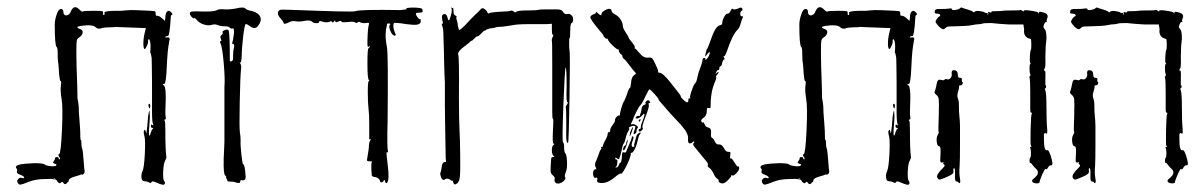

<svg xmlns="http://www.w3.org/2000/svg" viewBox="-20 -753 3342 533"><path d="M448 -723Q452 -723 457 -717Q460 -712 458 -712Q454 -712 454 -704Q451 -653 446 -653Q440 -653 439 -650Q438 -648 442 -649Q443 -649 444 -649Q451 -651 451 -644Q450 -641 449 -633Q445 -614 443 -568Q441 -520 436 -520Q428 -520 435 -516Q441 -511 440 -474Q438 -435 440 -428Q441 -421 438 -421Q434 -421 437 -418Q439 -417 439 -393Q439 -334 442 -316Q442 -314 438 -306Q434 -299 433 -277Q432 -255 436 -250Q440 -245 436 -241Q433 -238 417 -245Q402 -252 401 -248Q399 -243 393 -247Q387 -250 380 -250Q376 -250 374 -254.5Q372 -259 372.5 -266Q373 -273 376 -279Q380 -288 382 -325Q384 -362 381 -375Q377 -388 381 -392Q383 -395 384 -389Q385 -388 385 -386Q386 -379 387 -388Q389 -399 391 -429Q393 -444 395 -446L396 -432Q396 -423 395 -411Q392 -376 395 -376Q397 -378 399 -386Q401 -393 404 -395Q407 -398 403 -398Q399 -398 399 -403Q399 -410 403 -406Q405 -404 405.5 -405Q406 -406 405 -408Q402 -414 402 -443V-526Q402 -543 401.5 -567Q401 -591 401 -592L399 -603L397 -608Q398 -616 398 -624Q398 -632 396.5 -638Q395 -644 394 -644Q391 -644 391 -640Q392 -635 388 -626Q384 -617 382 -617Q378 -617 378 -632Q378 -647 382 -663L385 -675L305 -678L293 -680L307 -679Q297 -677 279 -677Q268 -677 260 -674Q251 -672 246 -677Q237 -686 204 -681Q186 -678 203 -672Q210 -670 209.5 -663Q209 -656 201 -650Q194 -646 193 -640Q192 -634 192 -607Q192 -575 194 -527Q195 -503 195 -481Q195 -480 197 -470Q199 -460 199 -441Q199 -437 202 -401Q203 -389 203 -372Q203 -364 205 -364Q206 -364 206 -354Q206 -345 208 -341Q210 -337 212 -309Q214 -280 215 -278Q215 -273 212.5 -270.5Q210 -268 208 -268L205 -269Q203 -267 188 -263Q173 -259 171 -253Q171 -247 167 -247Q163 -246 150.5 -248.5Q138 -251 138 -253Q138 -255 117 -257L161 -256Q165 -255 165 -254Q165 -250 166 -250Q168 -251 169 -251Q171 -250 165 -244Q160 -239 156 -245Q153 -251 149 -246Q145 -241 138 -251L137 -253Q131 -260 131 -258Q131 -256 105 -256Q79 -256 59 -248Q42 -241 37 -240.5Q32 -240 29 -246Q26 -251 30.5 -256Q35 -261 41 -259Q47 -257 47 -260Q47 -264 36 -268Q25 -272 27 -277Q29 -282 26 -285Q19 -293 38 -297Q50 -299 75 -300Q98 -300 103 -297Q106 -294 114.5 -292.5Q123 -291 129.5 -291.5Q136 -292 136 -294Q136 -309 169 -300Q180 -297 165 -296Q130 -295 127 -302Q133 -310 133 -314Q133 -317 138 -317Q143 -317 143 -313Q143 -312 144 -311Q145 -310 146 -311Q148 -313 144 -318Q140 -324 144 -325Q149 -326 152 -391.5Q155 -457 151 -478Q147 -503 149 -515Q151 -528 148 -528Q146 -528 144 -548Q144 -551 143 -564.5Q142 -578 141 -583Q140 -591 140 -609Q140 -620 137 -623Q132 -628 132 -685Q132 -697 137 -712Q142 -728 149 -728Q156 -728 156 -720Q156 -714 159.5 -711.5Q163 -709 168.5 -711.5Q174 -714 176 -720Q185 -742 200 -727Q208 -719 210 -721Q212 -723 240 -723Q260 -723 263.5 -722Q267 -721 266 -716Q266 -711 268 -711Q272 -713 270 -716Q269 -718 271 -719.5Q273 -721 281.5 -722Q290 -723 302.5 -723Q315 -723 338 -723H346Q346 -723 344 -723L317 -724Q340 -726 376 -724Q404 -723 408.5 -722Q413 -721 412 -715Q412 -709 415 -709Q419 -711 429 -703L438 -695L439 -704Q439 -721 448 -723ZM395 -465Q398 -463 397 -456Q396 -448 393 -456Q391 -462 393 -464Q394 -465 395 -465Z M652 -732Q658 -732 659 -731Q662 -728 666 -726Q670 -724 681 -722Q698 -717 702.5 -706Q707 -695 697 -682Q688 -669 673 -681Q665 -687 662 -686Q659 -685 655 -651.5Q651 -618 651 -596Q650 -580 647 -579Q645 -580 645 -580Q645 -580 647 -577Q651 -571 649 -560Q647 -541 645.5 -470Q644 -399 646 -385Q648 -375 648 -361Q647 -353 650 -325Q653 -297 655 -297Q660 -297 662 -261Q662 -250 649 -253Q647 -253 647 -249Q647 -242 633 -247Q628 -249 617 -249Q611 -249 611 -251Q612 -252 609 -257Q606 -261 608 -261Q610 -261 605 -266Q600 -270 601 -312Q603 -358 603 -359V-435V-511Q605 -534 601 -578.5Q597 -623 592 -633Q589 -639 593 -639Q596 -639 593 -645Q590 -652 595 -656Q600 -659 598 -663Q596 -666 603 -669Q607 -671 610 -671Q613 -671 615 -668Q618 -659 618 -585Q618 -581 623 -583Q628 -585 627 -595Q627 -611 629 -618Q632 -631 627 -631Q623 -631 625 -635Q627 -640 629 -657Q630 -664 629.5 -668Q629 -672 628 -673.5Q627 -675 625 -674Q622 -672 617 -677Q614 -680 605 -680Q593 -680 586 -683Q576 -687 568 -684Q559 -681 546 -685Q533 -689 526 -698L520 -704Q520 -698 511 -707Q507 -712 507 -715Q507 -720 512 -721Q517 -722 549 -721Q574 -721 580 -724Q589 -729 603 -727Q616 -726 638 -730Q644 -732 652 -732Z M1131 -732Q1151 -731 1152 -728Q1153 -727 1153 -724Q1154 -720 1152 -719Q1150 -718 1145 -718Q1137 -718 1135 -716Q1133 -714 1138.5 -706Q1144 -698 1146 -700Q1147 -701 1147.5 -699.5Q1148 -698 1148 -694Q1148 -681 1118 -685Q1114 -685 1108 -686Q1102 -687 1095 -688Q1088 -689 1086 -689Q1076 -690 1074 -689Q1072 -688 1072 -681Q1072 -673 1076 -663Q1081 -654 1076 -654Q1071 -654 1066.5 -661.5Q1062 -669 1061 -676Q1060 -683 1064 -686Q1063 -687 1061 -688Q1054 -688 1054 -686V-682Q1053 -679 1052 -674Q1051 -669 1051 -664Q1049 -649 1054 -623Q1058 -605 1056 -417Q1054 -342 1057 -334Q1058 -330 1056 -330Q1053 -332 1053 -327Q1053 -322 1056 -298Q1062 -252 1054 -245Q1051 -243 1049 -249Q1047 -257 1045 -251Q1044 -249 1041.5 -247.5Q1039 -246 1037 -247Q1035 -248 1035 -250Q1035 -253 1031.5 -256.5Q1028 -260 1024 -261Q1012 -262 1012 -267Q1009 -303 1013 -304L1012 -305Q1001 -305 999.5 -306.5Q998 -308 1000 -317Q1004 -341 1004 -344Q1004 -359 1008 -363Q1012 -369 1008 -366Q1005 -365 1005 -369Q1005 -369 1005 -408Q1005 -437 1003 -451Q1001 -468 1001 -498Q1001 -528 1004 -528Q1007 -528 1004 -531Q1000 -534 1000 -576Q1000 -618 1003 -619Q1006 -620 1006 -624Q1006 -628 1003 -623Q1001 -620 1000 -629Q1000 -633 1000 -640Q1001 -676 1004 -685Q1005 -689 1003.5 -689.5Q1002 -690 995 -689Q987 -688 980 -691Q976 -694 973 -691Q970 -688 967 -690Q963 -694 947 -692Q928 -690 928 -693Q928 -697 919 -693Q911 -690 911 -693Q911 -699 907 -693Q903 -689 902 -692Q900 -695 898 -694Q888 -688 872 -694Q866 -695 866 -694Q868 -691 862 -689Q852 -687 846 -693Q841 -698 825 -695Q811 -692 800 -694Q790 -696 780 -690Q769 -685 768 -688Q768 -688 767 -690Q765 -696 757 -704Q751 -711 751.5 -717.5Q752 -724 759 -726Q761 -727 863 -723Q888 -722 912.5 -721.5Q937 -721 951 -721Q965 -721 967 -722Q980 -727 1092 -725L1108 -727Q1107 -730 1111.5 -731Q1116 -732 1131 -732Z M1526 -727Q1540 -727 1543 -720Q1547 -713 1554 -714Q1561 -716 1566 -711Q1571 -707 1571 -699Q1571 -691 1567 -689Q1563 -688 1563 -667Q1563 -647 1561 -647Q1560 -647 1560 -631.5Q1560 -616 1561 -613Q1563 -607 1561 -483Q1559 -359 1557 -357Q1554 -355 1553 -361Q1551 -369 1552 -404Q1552 -450 1551 -452Q1549 -456 1554 -463Q1558 -469 1556 -469Q1554 -468 1553 -476Q1552 -485 1553 -515Q1553 -565 1550 -565Q1548 -563 1544 -462Q1540 -359 1543 -358Q1546 -356 1546 -344Q1546 -332 1549 -328Q1553 -324 1554 -305Q1555 -286 1551 -276Q1546 -264 1549 -261Q1551 -257 1546 -251.5Q1541 -246 1533 -244Q1526 -242 1522 -246Q1518 -250 1520 -257Q1521 -261 1514 -267Q1509 -271 1508.5 -277.5Q1508 -284 1510 -311Q1510 -317 1515 -317Q1522 -317 1517 -320Q1512 -324 1512 -336Q1512 -348 1517 -351Q1521 -354 1517 -354Q1513 -354 1515 -389Q1517 -423 1515 -423Q1513 -423 1513 -443V-501V-586Q1513 -636 1512 -639Q1511 -643 1514 -650Q1518 -657 1514 -657Q1512 -657 1512 -672V-687L1497 -686H1449Q1415 -686 1403 -683Q1402 -683 1376 -679Q1373 -679 1365.5 -678.5Q1358 -678 1356 -677Q1354 -676 1348 -675Q1342 -674 1340 -674Q1331 -672 1328 -669Q1325 -666 1325 -668Q1325 -669 1323 -667Q1321 -665 1316 -660Q1307 -651 1306 -652Q1304 -654 1297 -646Q1289 -638 1289 -640L1287 -639Q1285 -636 1273 -627Q1249 -610 1252 -601Q1255 -596 1254 -482Q1254 -420 1256 -381Q1257 -371 1257.5 -322Q1258 -273 1257 -267Q1256 -249 1249 -244Q1241 -237 1238 -247Q1236 -251 1239 -252Q1234 -250 1231 -253Q1223 -260 1215 -255Q1212 -252 1208 -255Q1205 -258 1203 -265.5Q1201 -273 1203 -274Q1204 -275 1206 -288Q1207 -302 1214 -303Q1220 -303 1218 -307Q1217 -309 1217 -332Q1217 -338 1216.5 -359.5Q1216 -381 1216 -388Q1216 -394 1215.5 -421Q1215 -448 1215 -462V-524Q1215 -526 1214 -544Q1213 -562 1213 -574Q1213 -586 1212.5 -603Q1212 -620 1212 -622Q1212 -625 1211.5 -636Q1211 -647 1211 -653Q1211 -674 1208 -680Q1205 -687 1208 -687Q1211 -687 1208 -696Q1204 -714 1214 -714Q1220 -714 1222 -705Q1226 -687 1231 -708Q1233 -713 1234 -721Q1235 -728 1232 -732H1233Q1237 -730 1238 -730Q1239 -730 1239 -721Q1239 -711 1244 -710Q1249 -708 1247 -705Q1246 -702 1248 -697Q1250 -693 1250 -690Q1250 -687 1251 -682Q1252 -677 1253 -673.5Q1254 -670 1255 -670Q1260 -670 1286 -699L1300 -713Q1302 -715 1305 -717.5Q1308 -720 1310.5 -723Q1313 -726 1314 -727Q1319 -733 1325 -728Q1331 -724 1333 -719Q1335 -714 1337 -716Q1340 -719 1377 -721Q1391 -721 1397 -723Q1402 -725 1406 -721Q1410 -717 1413 -720Q1417 -724 1444 -724Q1472 -724 1476 -726Q1478 -727 1509 -727Z M2036 -732Q2039 -732 2040 -730Q2043 -725 2039 -723Q2035 -721 2035 -714.5Q2035 -708 2039 -708Q2044 -708 2042 -704Q2039 -699 2036 -687Q2033 -676 2027 -670Q2013 -656 1998 -611Q1996 -606 1994.5 -602.5Q1993 -599 1991.5 -597.5Q1990 -596 1989 -597Q1987 -598 1990 -593Q1993 -588 1991 -588Q1987 -588 1985 -579Q1983 -569 1980 -569Q1977 -569 1977 -563Q1976 -558 1975 -558Q1972 -561 1968 -552Q1967 -550 1966 -548L1968 -549Q1973 -554 1974.5 -553Q1976 -552 1972 -547Q1966 -541 1968 -539Q1970 -537 1964 -524Q1958 -509 1956 -498Q1956 -495 1955 -491Q1954 -485 1954 -484V-482Q1954 -480 1953.5 -478Q1953 -476 1953 -473Q1953 -470 1953 -467Q1953 -457 1952.5 -454.5Q1952 -452 1948 -453Q1944 -454 1943 -452.5Q1942 -451 1942 -444Q1942 -432 1933 -426Q1925 -421 1927 -416Q1929 -411 1931 -413Q1933 -415 1935 -410Q1936 -409 1936 -408Q1938 -401 1946 -399Q1955 -397 1954 -385Q1952 -372 1957 -370Q1961 -368 1965 -359Q1969 -351 1976 -352Q1983 -353 1989 -343Q1995 -332 1999 -332Q2000 -332 2002.5 -331.5Q2005 -331 2006 -331Q2009 -331 2007 -321Q2006 -313 2008 -313Q2011 -315 2017 -305Q2026 -290 2028 -291Q2030 -292 2031 -290.5Q2032 -289 2032 -286Q2032 -280 2024 -272Q2016 -264 2013 -266Q2010 -268 2010 -265Q2010 -262 2000 -252Q1990 -242 1983 -244Q1975 -246 1975 -251Q1975 -255 1971 -257Q1966 -260 1961 -271Q1956 -282 1949 -287Q1943 -291 1945 -294Q1946 -295 1944.5 -299.5Q1943 -304 1941 -305Q1940 -306 1932 -316Q1924 -326 1914 -338Q1901 -352 1905 -355Q1906 -356 1907 -357.5Q1908 -359 1907 -360Q1906 -361 1904.5 -360Q1903 -359 1902 -358Q1901 -355 1895 -355Q1889 -355 1890 -367Q1892 -381 1874 -402Q1872 -405 1859.5 -418Q1847 -431 1840 -439Q1816 -467 1813 -470Q1808 -475 1808 -478Q1808 -480 1796.5 -492.5Q1785 -505 1783 -505Q1781 -505 1772 -486Q1763 -466 1757 -460Q1753 -456 1745.5 -440.5Q1738 -425 1738 -423Q1738 -422 1734 -414Q1730 -408 1732 -408Q1733 -407 1735 -408Q1742 -410 1750 -402Q1752 -398 1750 -397Q1747 -396 1747 -389Q1747 -384 1742 -381Q1739 -380 1739 -383Q1739 -385 1741 -391Q1745 -401 1743 -403Q1741 -404 1737 -403.5Q1733 -403 1729 -401Q1725 -399 1726 -398Q1728 -394 1725 -390Q1720 -383 1717 -370Q1714 -357 1711 -354Q1709 -352 1705 -333Q1700 -311 1697 -311Q1696 -311 1693 -313Q1688 -318 1688 -313Q1688 -310 1692 -310Q1694 -310 1694 -305.5Q1694 -301 1693 -296Q1692 -291 1690 -290Q1686 -288 1690 -288Q1695 -288 1697 -293Q1699 -300 1702 -301Q1706 -303 1707 -325Q1707 -329 1708.5 -330Q1710 -331 1712 -330Q1718 -328 1719 -334Q1720 -336 1727 -353Q1734 -369 1734 -371Q1734 -376 1737 -374Q1740 -373 1738 -367Q1729 -345 1738 -345Q1741 -346 1741 -347Q1739 -349 1743 -362L1747 -376Q1747 -378 1751 -381.5Q1755 -385 1757 -385Q1760 -385 1757 -381Q1753 -377 1751 -366Q1745 -338 1735 -329Q1733 -328 1732 -329L1731 -328Q1732 -323 1726 -308Q1720 -293 1712.5 -280.5Q1705 -268 1703 -271Q1701 -273 1683 -258Q1661 -241 1642 -246Q1636 -247 1638 -254Q1639 -258 1637.5 -259.5Q1636 -261 1632 -259Q1629 -259 1627 -266Q1626 -270 1626.5 -274.5Q1627 -279 1629.5 -281.5Q1632 -284 1634 -283Q1635 -282 1635 -283Q1636 -284 1634 -288Q1630 -295 1633 -302Q1638 -313 1641 -322Q1645 -335 1648 -338Q1651 -341 1649 -343Q1647 -345 1650 -345Q1654 -345 1654 -349Q1654 -353 1661 -365Q1667 -376 1667 -382Q1667 -386 1670 -386Q1674 -386 1674 -392Q1674 -397 1680 -405Q1687 -414 1687 -418Q1687 -424 1692 -429Q1697 -434 1700 -432L1701 -433Q1700 -436 1704.5 -452Q1709 -468 1713 -473Q1717 -481 1721 -493Q1726 -509 1729 -509Q1730 -509 1732 -524Q1733 -539 1740 -544L1746 -549L1738 -558Q1736 -560 1724 -576Q1716 -587 1714 -588Q1708 -592 1708 -596Q1708 -600 1702 -604Q1697 -610 1698 -614Q1697 -616 1697 -616Q1694 -614 1681 -626.5Q1668 -639 1668 -643Q1667 -645 1666 -646Q1664 -644 1659.5 -648Q1655 -652 1655 -655Q1655 -656 1643 -670Q1617 -701 1619 -706Q1621 -711 1627 -713Q1634 -715 1634 -718Q1634 -722 1640 -716Q1650 -706 1650 -715Q1650 -719 1659.5 -724.5Q1669 -730 1674 -728Q1678 -726 1678 -722Q1678 -718 1689 -712Q1697 -708 1703 -698.5Q1709 -689 1709 -681Q1709 -675 1717 -663Q1725 -651 1725 -649Q1725 -647 1734 -636Q1744 -624 1742 -621Q1741 -618 1743 -618Q1745 -618 1756 -605Q1766 -592 1779 -593Q1787 -594 1790 -591.5Q1793 -589 1799 -576Q1807 -560 1807 -554Q1807 -551 1811 -551Q1820 -551 1842 -523Q1873 -485 1870 -485Q1868 -485 1876 -477Q1891 -462 1891 -475Q1891 -482 1894 -480Q1897 -478 1896 -481Q1894 -484 1900.5 -502.5Q1907 -521 1911 -523Q1913 -525 1915 -534Q1918 -550 1923 -562Q1930 -580 1930 -586Q1930 -592 1935 -592Q1940 -592 1938 -588Q1937 -586 1939 -587Q1946 -591 1950 -604Q1952 -608 1950 -608Q1947 -608 1942 -601L1938 -596Q1937 -597 1939 -605Q1941 -616 1944 -619Q1945 -620 1953 -642Q1966 -681 1979 -683Q1985 -684 1985 -689Q1985 -696 1990 -705.5Q1995 -715 1999 -715Q2005 -715 2008 -723Q2012 -731 2015 -728Q2018 -725 2028 -729Q2034 -732 2036 -732ZM1779 -475Q1781 -475 1783 -472Q1787 -467 1783 -467Q1779 -467 1781 -462Q1783 -457 1772 -429Q1761 -401 1764 -398Q1766 -396 1762.5 -392Q1759 -388 1756 -388Q1753 -388 1753 -391Q1753 -395 1756 -395Q1759 -395 1759 -400Q1759 -406 1764 -418Q1772 -438 1768 -437Q1766 -437 1763 -433Q1754 -423 1746 -424Q1744 -425 1745 -427Q1747 -431 1751 -431Q1757 -431 1757 -433Q1757 -434 1757 -436L1758 -438L1759 -440Q1759 -442 1760 -445Q1761 -448 1761 -451Q1762 -460 1769 -462Q1774 -464 1772 -466Q1770 -468 1775 -473ZM1758 -422Q1759 -422 1758 -419Q1755 -413 1753 -417Q1753 -420 1756 -422ZM1737 -400Q1738 -399 1734 -387.5Q1730 -376 1728 -374L1729 -385L1730 -387Q1735 -400 1737 -400ZM1722 -366Q1724 -364 1719.5 -350.5Q1715 -337 1712 -336Q1710 -335 1710 -337Q1709 -339 1710 -341Q1712 -348 1714 -348Q1717 -348 1719 -358Z M2515 -723Q2519 -723 2524 -717Q2527 -712 2525 -712Q2521 -712 2521 -704Q2518 -653 2513 -653Q2507 -653 2506 -650Q2505 -648 2509 -649Q2510 -649 2511 -649Q2518 -651 2518 -644Q2517 -641 2516 -633Q2512 -614 2510 -568Q2508 -520 2503 -520Q2495 -520 2502 -516Q2508 -511 2507 -474Q2505 -435 2507 -428Q2508 -421 2505 -421Q2501 -421 2504 -418Q2506 -417 2506 -393Q2506 -334 2509 -316Q2509 -314 2505 -306Q2501 -299 2500 -277Q2499 -255 2503 -250Q2507 -245 2503 -241Q2500 -238 2484 -245Q2469 -252 2468 -248Q2466 -243 2460 -247Q2454 -250 2447 -250Q2443 -250 2441 -254.5Q2439 -259 2439.5 -266Q2440 -273 2443 -279Q2447 -288 2449 -325Q2451 -362 2448 -375Q2444 -388 2448 -392Q2450 -395 2451 -389Q2452 -388 2452 -386Q2453 -379 2454 -388Q2456 -399 2458 -429Q2460 -444 2462 -446L2463 -432Q2463 -423 2462 -411Q2459 -376 2462 -376Q2464 -378 2466 -386Q2468 -393 2471 -395Q2474 -398 2470 -398Q2466 -398 2466 -403Q2466 -410 2470 -406Q2472 -404 2472.5 -405Q2473 -406 2472 -408Q2469 -414 2469 -443V-526Q2469 -543 2468.5 -567Q2468 -591 2468 -592L2466 -603L2464 -608Q2465 -616 2465 -624Q2465 -632 2463.5 -638Q2462 -644 2461 -644Q2458 -644 2458 -640Q2459 -635 2455 -626Q2451 -617 2449 -617Q2445 -617 2445 -632Q2445 -647 2449 -663L2452 -675L2372 -678L2360 -680L2374 -679Q2364 -677 2346 -677Q2335 -677 2327 -674Q2318 -672 2313 -677Q2304 -686 2271 -681Q2253 -678 2270 -672Q2277 -670 2276.5 -663Q2276 -656 2268 -650Q2261 -646 2260 -640Q2259 -634 2259 -607Q2259 -575 2261 -527Q2262 -503 2262 -481Q2262 -480 2264 -470Q2266 -460 2266 -441Q2266 -437 2269 -401Q2270 -389 2270 -372Q2270 -364 2272 -364Q2273 -364 2273 -354Q2273 -345 2275 -341Q2277 -337 2279 -309Q2281 -280 2282 -278Q2282 -273 2279.5 -270.5Q2277 -268 2275 -268L2272 -269Q2270 -267 2255 -263Q2240 -259 2238 -253Q2238 -247 2234 -247Q2230 -246 2217.5 -248.5Q2205 -251 2205 -253Q2205 -255 2184 -257L2228 -256Q2232 -255 2232 -254Q2232 -250 2233 -250Q2235 -251 2236 -251Q2238 -250 2232 -244Q2227 -239 2223 -245Q2220 -251 2216 -246Q2212 -241 2205 -251L2204 -253Q2198 -260 2198 -258Q2198 -256 2172 -256Q2146 -256 2126 -248Q2109 -241 2104 -240.5Q2099 -240 2096 -246Q2093 -251 2097.5 -256Q2102 -261 2108 -259Q2114 -257 2114 -260Q2114 -264 2103 -268Q2092 -272 2094 -277Q2096 -282 2093 -285Q2086 -293 2105 -297Q2117 -299 2142 -300Q2165 -300 2170 -297Q2173 -294 2181.5 -292.5Q2190 -291 2196.5 -291.5Q2203 -292 2203 -294Q2203 -309 2236 -300Q2247 -297 2232 -296Q2197 -295 2194 -302Q2200 -310 2200 -314Q2200 -317 2205 -317Q2210 -317 2210 -313Q2210 -312 2211 -311Q2212 -310 2213 -311Q2215 -313 2211 -318Q2207 -324 2211 -325Q2216 -326 2219 -391.5Q2222 -457 2218 -478Q2214 -503 2216 -515Q2218 -528 2215 -528Q2213 -528 2211 -548Q2211 -551 2210 -564.5Q2209 -578 2208 -583Q2207 -591 2207 -609Q2207 -620 2204 -623Q2199 -628 2199 -685Q2199 -697 2204 -712Q2209 -728 2216 -728Q2223 -728 2223 -720Q2223 -714 2226.5 -711.5Q2230 -709 2235.5 -711.5Q2241 -714 2243 -720Q2252 -742 2267 -727Q2275 -719 2277 -721Q2279 -723 2307 -723Q2327 -723 2330.5 -722Q2334 -721 2333 -716Q2333 -711 2335 -711Q2339 -713 2337 -716Q2336 -718 2338 -719.5Q2340 -721 2348.5 -722Q2357 -723 2369.5 -723Q2382 -723 2405 -723H2413Q2413 -723 2411 -723L2384 -724Q2407 -726 2443 -724Q2471 -723 2475.5 -722Q2480 -721 2479 -715Q2479 -709 2482 -709Q2486 -711 2496 -703L2505 -695L2506 -704Q2506 -721 2515 -723ZM2462 -465Q2465 -463 2464 -456Q2463 -448 2460 -456Q2458 -462 2460 -464Q2461 -465 2462 -465Z M2649 -732H2650Q2651 -731 2665 -727Q2678 -723 2680 -721Q2684 -717 2685 -720Q2689 -724 2701 -722Q2714 -720 2714 -718L2716 -717Q2717 -717 2718 -717Q2724 -718 2721 -714Q2722 -712 2722 -712Q2725 -714 2723 -718Q2722 -719 2723.5 -719.5Q2725 -720 2727 -719Q2732 -717 2732 -719Q2732 -722 2738 -722H2737H2744Q2758 -722 2763 -723Q2768 -724 2791 -724Q2810 -724 2811 -725Q2813 -727 2818 -723Q2821 -720 2822 -722Q2821 -724 2825 -724.5Q2829 -725 2836 -724Q2860 -721 2862 -718Q2864 -712 2864 -718Q2864 -722 2874 -719Q2893 -715 2887 -702Q2886 -700 2885.5 -697.5Q2885 -695 2886 -694Q2888 -692 2884 -692Q2881 -692 2878 -684Q2877 -679 2876.5 -678.5Q2876 -678 2878 -675Q2880 -672 2881 -671Q2885 -666 2885 -645L2883 -626L2882 -596Q2883 -565 2880 -563Q2878 -561 2878 -558Q2878 -556 2880 -557Q2883 -559 2882 -535V-515Q2883 -517 2883.5 -516.5Q2884 -516 2884 -513Q2884 -508 2882 -508Q2879 -508 2882 -502Q2885 -493 2885 -454Q2885 -414 2887 -396Q2888 -382 2886 -382Q2886 -382 2883 -383Q2879 -385 2878 -380Q2878 -377 2878 -366Q2878 -333 2887 -336Q2889 -337 2891 -334Q2893 -331 2896 -323Q2906 -293 2898 -294Q2894 -295 2890 -289Q2887 -283 2885 -283Q2884 -283 2882 -284Q2880 -284 2873 -268Q2866 -252 2866 -248Q2866 -244 2858.5 -244Q2851 -244 2847 -247Q2844 -249 2846 -254L2853 -260Q2860 -267 2861 -271Q2862 -276 2860 -279.5Q2858 -283 2854 -286.5Q2850 -290 2848 -293Q2843 -301 2840 -301Q2838 -301 2838 -307Q2838 -313 2840 -315Q2842 -317 2842 -327.5Q2842 -338 2840 -342Q2838 -345 2842 -345Q2845 -345 2842 -348Q2840 -350 2841 -392.5Q2842 -435 2844 -437Q2845 -438 2845 -439Q2845 -440 2843 -440Q2840 -440 2840 -449V-459V-497Q2840 -533 2838 -537Q2837 -540 2839 -542Q2842 -545 2840 -547Q2838 -552 2838 -563.5Q2838 -575 2840 -575Q2843 -575 2840 -578Q2838 -580 2839 -597Q2840 -614 2842 -615Q2843 -616 2843 -630.5Q2843 -645 2841 -645Q2820 -649 2823 -672L2821 -685H2802H2783Q2760 -686 2732 -689Q2712 -689 2709 -688Q2703 -686 2700 -686Q2691 -686 2671 -682Q2666 -681 2632 -680Q2610 -680 2608 -678Q2605 -675 2602 -673Q2597 -669 2587 -679Q2580 -686 2577 -692Q2577 -694 2579.5 -698.5Q2582 -703 2585.5 -706Q2589 -709 2590 -708V-711Q2589 -715 2582 -715Q2577 -715 2575.5 -716.5Q2574 -718 2575 -722Q2576 -729 2589 -728Q2607 -728 2613 -729Q2623 -731 2623 -727Q2623 -725 2627.5 -725Q2632 -725 2637.5 -726.5Q2643 -728 2645 -730Q2646 -732 2649 -732ZM2756 -720H2767L2766 -719Q2766 -716 2764 -718ZM2782 -718 2786 -717Q2788 -715 2786 -715Q2784 -715 2782 -718ZM2629 -558Q2639 -558 2639 -544Q2639 -537 2645 -537Q2652 -537 2650 -531Q2650 -525 2652 -525Q2654 -525 2652 -520Q2651 -516 2645 -516Q2642 -515 2642 -514Q2644 -512 2640 -500Q2636 -488 2639 -480Q2642 -474 2642 -461Q2642 -443 2643 -434Q2645 -416 2645 -402V-352Q2645 -307 2644 -293Q2642 -272 2645 -257Q2647 -246 2644 -245Q2641 -244 2641 -246Q2641 -249 2636 -249Q2631 -249 2631 -260Q2632 -286 2629 -286Q2625 -286 2627 -278Q2627 -275 2626.5 -273.5Q2626 -272 2623.5 -270Q2621 -268 2618.5 -266.5Q2616 -265 2609 -262Q2593 -255 2589 -254.5Q2585 -254 2582 -260Q2578 -268 2598 -287Q2605 -294 2601 -296Q2597 -298 2599 -301Q2600 -303 2598 -303Q2598 -303 2596 -302Q2591 -300 2590 -307Q2590 -313 2591 -328Q2592 -347 2587 -347Q2582 -347 2580.5 -359Q2579 -371 2583 -378Q2587 -385 2586 -386Q2584 -388 2586 -430Q2587 -470 2586 -477.5Q2585 -485 2579 -490Q2572 -496 2575 -499Q2577 -504 2579 -514Q2581 -526 2583.5 -529.5Q2586 -533 2593 -531Q2601 -529 2602 -532Q2603 -533 2605.5 -533.5Q2608 -534 2609 -533Q2614 -531 2618.5 -536Q2623 -541 2622 -548Q2621 -557 2626 -558Z M3025 -732H3026Q3027 -731 3041 -727Q3054 -723 3056 -721Q3060 -717 3061 -720Q3065 -724 3077 -722Q3090 -720 3090 -718L3092 -717Q3093 -717 3094 -717Q3100 -718 3097 -714Q3098 -712 3098 -712Q3101 -714 3099 -718Q3098 -719 3099.5 -719.5Q3101 -720 3103 -719Q3108 -717 3108 -719Q3108 -722 3114 -722H3113H3120Q3134 -722 3139 -723Q3144 -724 3167 -724Q3186 -724 3187 -725Q3189 -727 3194 -723Q3197 -720 3198 -722Q3197 -724 3201 -724.5Q3205 -725 3212 -724Q3236 -721 3238 -718Q3240 -712 3240 -718Q3240 -722 3250 -719Q3269 -715 3263 -702Q3262 -700 3261.5 -697.5Q3261 -695 3262 -694Q3264 -692 3260 -692Q3257 -692 3254 -684Q3253 -679 3252.5 -678.5Q3252 -678 3254 -675Q3256 -672 3257 -671Q3261 -666 3261 -645L3259 -626L3258 -596Q3259 -565 3256 -563Q3254 -561 3254 -558Q3254 -556 3256 -557Q3259 -559 3258 -535V-515Q3259 -517 3259.5 -516.5Q3260 -516 3260 -513Q3260 -508 3258 -508Q3255 -508 3258 -502Q3261 -493 3261 -454Q3261 -414 3263 -396Q3264 -382 3262 -382Q3262 -382 3259 -383Q3255 -385 3254 -380Q3254 -377 3254 -366Q3254 -333 3263 -336Q3265 -337 3267 -334Q3269 -331 3272 -323Q3282 -293 3274 -294Q3270 -295 3266 -289Q3263 -283 3261 -283Q3260 -283 3258 -284Q3256 -284 3249 -268Q3242 -252 3242 -248Q3242 -244 3234.5 -244Q3227 -244 3223 -247Q3220 -249 3222 -254L3229 -260Q3236 -267 3237 -271Q3238 -276 3236 -279.5Q3234 -283 3230 -286.5Q3226 -290 3224 -293Q3219 -301 3216 -301Q3214 -301 3214 -307Q3214 -313 3216 -315Q3218 -317 3218 -327.5Q3218 -338 3216 -342Q3214 -345 3218 -345Q3221 -345 3218 -348Q3216 -350 3217 -392.5Q3218 -435 3220 -437Q3221 -438 3221 -439Q3221 -440 3219 -440Q3216 -440 3216 -449V-459V-497Q3216 -533 3214 -537Q3213 -540 3215 -542Q3218 -545 3216 -547Q3214 -552 3214 -563.5Q3214 -575 3216 -575Q3219 -575 3216 -578Q3214 -580 3215 -597Q3216 -614 3218 -615Q3219 -616 3219 -630.5Q3219 -645 3217 -645Q3196 -649 3199 -672L3197 -685H3178H3159Q3136 -686 3108 -689Q3088 -689 3085 -688Q3079 -686 3076 -686Q3067 -686 3047 -682Q3042 -681 3008 -680Q2986 -680 2984 -678Q2981 -675 2978 -673Q2973 -669 2963 -679Q2956 -686 2953 -692Q2953 -694 2955.5 -698.5Q2958 -703 2961.5 -706Q2965 -709 2966 -708V-711Q2965 -715 2958 -715Q2953 -715 2951.5 -716.5Q2950 -718 2951 -722Q2952 -729 2965 -728Q2983 -728 2989 -729Q2999 -731 2999 -727Q2999 -725 3003.5 -725Q3008 -725 3013.5 -726.5Q3019 -728 3021 -730Q3022 -732 3025 -732ZM3132 -720H3143L3142 -719Q3142 -716 3140 -718ZM3158 -718 3162 -717Q3164 -715 3162 -715Q3160 -715 3158 -718ZM3005 -558Q3015 -558 3015 -544Q3015 -537 3021 -537Q3028 -537 3026 -531Q3026 -525 3028 -525Q3030 -525 3028 -520Q3027 -516 3021 -516Q3018 -515 3018 -514Q3020 -512 3016 -500Q3012 -488 3015 -480Q3018 -474 3018 -461Q3018 -443 3019 -434Q3021 -416 3021 -402V-352Q3021 -307 3020 -293Q3018 -272 3021 -257Q3023 -246 3020 -245Q3017 -244 3017 -246Q3017 -249 3012 -249Q3007 -249 3007 -260Q3008 -286 3005 -286Q3001 -286 3003 -278Q3003 -275 3002.5 -273.5Q3002 -272 2999.5 -270Q2997 -268 2994.5 -266.5Q2992 -265 2985 -262Q2969 -255 2965 -254.5Q2961 -254 2958 -260Q2954 -268 2974 -287Q2981 -294 2977 -296Q2973 -298 2975 -301Q2976 -303 2974 -303Q2974 -303 2972 -302Q2967 -300 2966 -307Q2966 -313 2967 -328Q2968 -347 2963 -347Q2958 -347 2956.5 -359Q2955 -371 2959 -378Q2963 -385 2962 -386Q2960 -388 2962 -430Q2963 -470 2962 -477.5Q2961 -485 2955 -490Q2948 -496 2951 -499Q2953 -504 2955 -514Q2957 -526 2959.5 -529.5Q2962 -533 2969 -531Q2977 -529 2978 -532Q2979 -533 2981.5 -533.5Q2984 -534 2985 -533Q2990 -531 2994.5 -536Q2999 -541 2998 -548Q2997 -557 3002 -558Z"/></svg>

Font: Strokes
Style: Regular
Weight: 400
Version: Version 1.0